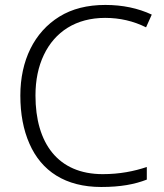

<svg xmlns="http://www.w3.org/2000/svg" viewBox="-20 -744 663 774"><path d="M403.8 -671.9C462.9 -671.9 517.6 -659.2 568.8 -633.8L591.8 -685.1C536.6 -710.9 474.1 -724.1 404.8 -724.1C332 -724.1 270.5 -708.5 219.7 -677.2C117.7 -614.3 62 -500 62 -358.9C62 -285.2 74.2 -220.2 98.6 -165C147 -54.2 243.7 9.8 388.2 9.8C466.3 9.8 522.9 -1 571.8 -20V-70.8C520.5 -53.7 462.9 -42 394 -42C213.4 -42 123 -167 123 -358.9C123 -420.9 134.3 -475.6 156.7 -522.5C201.2 -616.2 286.6 -671.9 403.8 -671.9Z"/></svg>

Font: Noto Reveo Sans
Style: Regular
Weight: 300
Designer: Monotype Design Team
Foundry: Monotype Imaging Inc.
Version: Version 2.007